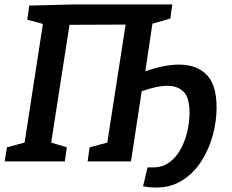

<svg xmlns="http://www.w3.org/2000/svg" viewBox="-20 -722 1039 859"><path d="M679 117Q650 117 620 112L640 27H664Q708 27 739 3.5Q770 -20 789.5 -57Q809 -94 818.5 -136Q828 -178 828 -217Q828 -284 802 -311Q776 -338 729 -338Q703 -338 674.5 -331.5Q646 -325 614 -314L566 0H372L381 -63L460 -84L542 -612L291 -611L209 -84L279 -63L270 0H1L11 -63L90 -84L172 -615L102 -634L111 -697L306 -702H751L742 -639L662 -616L630 -403Q715 -433 782 -433Q859 -433 904 -388Q949 -343 949 -241Q949 -178 931.5 -115Q914 -52 880 0.5Q846 53 795.5 85Q745 117 679 117Z"/></svg>

Font: Bitter SemiBold
Style: Italic
Weight: 600
Italic angle: -9°
Designer: Sol Matas, and Bitter project Authors
Foundry: Sol Matas
Version: Version 2.001